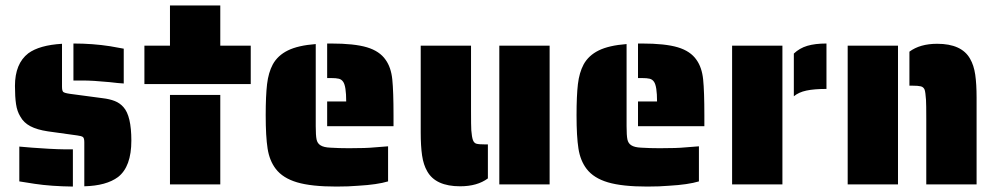

<svg xmlns="http://www.w3.org/2000/svg" viewBox="-20 -678 3668 706"><path d="M383 -376Q321 -382 283 -382H250V-518Q321 -518 385 -508L435 -499V-371Q416 -372 383 -376ZM290 -155Q290 -170 285 -174Q280 -178 264 -180L156 -195Q116 -201 91.5 -214Q67 -227 55 -249Q43 -268 39 -295Q35 -322 35 -362Q35 -444 84 -482Q125 -512 208 -517V-360Q208 -345 212 -340.5Q216 -336 237 -333L357 -317Q383 -314 402 -306.5Q421 -299 434 -284Q463 -252 463 -161Q463 -65 414 -27Q371 5 290 7ZM108 -2 51 -11V-139Q91 -135 159 -131Q197 -129 213 -129H248V8Q168 7 108 -2Z M511 -510H605V-658H790V-510H902V-369H511ZM605 -329H790V0H605Z M1183 -305H1253Q1253 -361 1242 -377Q1236 -386 1226 -388.5Q1216 -391 1197 -391H1183V-518H1197Q1283 -518 1329.5 -504Q1376 -490 1398 -458Q1418 -430 1422.5 -386Q1427 -342 1427 -254V-214H1183ZM994 -57Q971 -87 964 -131.5Q957 -176 957 -254Q957 -326 962 -368.5Q967 -411 983 -441Q1001 -474 1038.5 -492.5Q1076 -511 1141 -516V-214Q1141 -180 1144 -165.5Q1147 -151 1158 -144Q1170 -136 1195 -135Q1227 -133 1263 -133Q1327 -133 1356 -136L1407 -140V-11Q1367 1 1297 5Q1263 8 1217 8Q1125 8 1072.5 -7.5Q1020 -23 994 -57Z M1551 -48Q1537 -72 1532 -106.5Q1527 -141 1527 -191V-510H1712V-269Q1712 -216 1713 -199Q1715 -174 1719 -163Q1723 -152 1732 -149.5Q1741 -147 1764 -147H1774V-22Q1735 7 1672 7Q1582 7 1551 -48ZM1816 -510H2001V0H1816Z M2326 -305H2396Q2396 -361 2385 -377Q2379 -386 2369 -388.5Q2359 -391 2340 -391H2326V-518H2340Q2426 -518 2472.5 -504Q2519 -490 2541 -458Q2561 -430 2565.5 -386Q2570 -342 2570 -254V-214H2326ZM2137 -57Q2114 -87 2107 -131.5Q2100 -176 2100 -254Q2100 -326 2105 -368.5Q2110 -411 2126 -441Q2144 -474 2181.5 -492.5Q2219 -511 2284 -516V-214Q2284 -180 2287 -165.5Q2290 -151 2301 -144Q2313 -136 2338 -135Q2370 -133 2406 -133Q2470 -133 2499 -136L2550 -140V-11Q2510 1 2440 5Q2406 8 2360 8Q2268 8 2215.5 -7.5Q2163 -23 2137 -57Z M2899 -481Q2920 -501 2948.5 -509.5Q2977 -518 3019 -518V-351Q2974 -351 2945.5 -345Q2917 -339 2899 -324ZM2672 -510H2857V0H2672Z M3386 -241Q3386 -294 3385 -311Q3383 -339 3380 -348Q3376 -358 3366 -360.5Q3356 -363 3334 -363H3324V-488Q3363 -517 3426 -517Q3516 -517 3547 -462Q3561 -438 3566 -403.5Q3571 -369 3571 -319V0H3386ZM3097 -510H3282V0H3097Z"/></svg>

Font: Saira Stencil
Style: Regular
Weight: 400
Designer: Hector Gatti with collaboration of the Omnibus-Type team
Foundry: Omnibus-Type
Version: Version 1.003